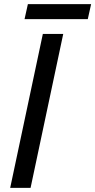

<svg xmlns="http://www.w3.org/2000/svg" viewBox="-20 -903 458 923"><path d="M98 -811 114 -883H418L402 -811ZM29 0 186 -740H284L127 0Z"/></svg>

Font: Be Vietnam Pro
Style: Italic
Weight: 400
Italic angle: -12°
Designer: Lam Bao, Tony Le, Vietanh Nguyen
Foundry: Yellow Type Foundry
Version: Version 1.002; ttfautohint (v1.8.3)